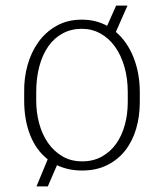

<svg xmlns="http://www.w3.org/2000/svg" viewBox="-20 -599 585 686"><path d="M66.4 -269.5Q65.4 -319.3 78.4 -366Q91.3 -412.6 117.2 -448.7Q143.1 -484.9 182.1 -506.8Q221.2 -528.8 272.5 -528.8Q297.9 -528.8 320.3 -523.2Q342.8 -517.6 362.8 -506.8L395 -579.1H435.5L394 -484.9Q435.1 -449.7 457.3 -393.3Q479.5 -336.9 479.5 -269.5V-234.4Q479.5 -183.1 466.3 -138.4Q453.1 -93.8 427 -60.8Q400.9 -27.8 362.3 -8.8Q323.7 10.3 273.4 10.3Q248 10.3 225.6 5.4Q203.1 0.5 183.6 -8.8L150.9 66.9H110.4L150.4 -29.8Q108.9 -62.5 87.6 -116.7Q66.4 -170.9 66.4 -239.3ZM109.4 -239.3Q109.4 -197.3 119.9 -158.2Q130.4 -119.1 151.1 -89.1Q171.9 -59.1 202.4 -40.8Q232.9 -22.5 273.4 -22.5Q313.5 -22.5 344 -39.6Q374.5 -56.6 395 -85.4Q415.5 -114.3 426 -152.8Q436.5 -191.4 436.5 -234.4V-269.5Q436.5 -319.3 424.3 -361.1Q412.1 -402.8 390.4 -432.9Q368.7 -462.9 338.4 -479.5Q308.1 -496.1 272.5 -496.1Q234.4 -496.1 204.1 -479.7Q173.8 -463.4 152.8 -433.6Q131.8 -403.8 120.6 -362.1Q109.4 -320.3 109.4 -269.5Z"/></svg>

Font: Ufes Sans Thin
Style: Regular
Weight: 100
Designer: Ricardo Esteves & Thais Bronze
Foundry: ProDesignUfes - Ricardo Esteves, Thais Bronze (This is a derivative work, based on Roboto family, by Christian Robertson
Version: Version 2.0